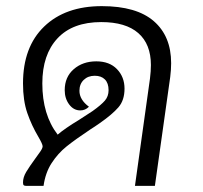

<svg xmlns="http://www.w3.org/2000/svg" viewBox="-20 -606 662 626"><path d="M538 -400Q538 -379 535 -355L485 0H420L469 -350Q472 -374 472 -394Q472 -462 431 -498Q390 -534 310 -534Q217 -534 167.5 -481Q118 -428 118 -334Q118 -232 168 -167Q191 -187 239 -216L282 -244Q310 -264 322 -278Q334 -292 334 -312Q334 -335 322 -347Q310 -359 289 -359Q267 -359 253 -345.5Q239 -332 239 -310Q239 -281 270 -258Q258 -246 242 -246Q220 -246 205.5 -265.5Q191 -285 191 -312Q191 -355 220.5 -380.5Q250 -406 294 -406Q337 -406 361.5 -380.5Q386 -355 386 -317Q386 -279 366 -256Q346 -233 306 -205Q286 -191 276 -185Q225 -151 197 -128.5Q169 -106 148.5 -74.5Q128 -43 122 0H65Q60 0 57.5 -2Q55 -4 55 -11Q55 -28 65.5 -45.5Q76 -63 95 -89Q104 -101 111.5 -112Q119 -123 119 -129Q119 -136 105 -160Q83 -197 69 -237.5Q55 -278 55 -334Q55 -453 124 -519.5Q193 -586 312 -586Q425 -586 481.5 -537Q538 -488 538 -400Z"/></svg>

Font: Krub
Style: Italic
Weight: 400
Italic angle: -8°
Designer: Ekaluck Peanpanawate
Foundry: Cadson Demak Co.,Ltd.
Version: Version 1.000; ttfautohint (v1.6)